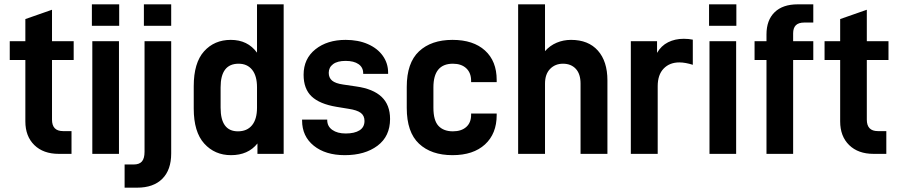

<svg xmlns="http://www.w3.org/2000/svg" viewBox="-20 -710 4152 886"><path d="M220 -433V-158Q220 -105 271 -105H310V0H251Q180 0 138.5 -40.5Q97 -81 97 -150V-433H25V-520H97V-622L220 -665V-520H320V-433Z M406 -520H529V0H406ZM404 -690H530V-591H404Z M644 -690H770V-591H644ZM555 49H597Q623 49 635 35Q647 21 647 -10V-520H770V-2Q770 74 729 115Q688 156 613 156H555Z M874 -209V-312Q874 -420 921.5 -473Q969 -526 1045 -526Q1123 -526 1166 -467V-690H1289V0H1168V-48Q1125 6 1046 6Q971 6 922.5 -47.5Q874 -101 874 -209ZM1166 -213V-307Q1166 -360 1143.5 -388Q1121 -416 1081 -416Q998 -416 998 -307V-213Q998 -104 1078 -104Q1120 -104 1143 -132Q1166 -160 1166 -213Z M1374 -154V-158H1490V-156Q1490 -127 1513.5 -110.5Q1537 -94 1575 -94Q1616 -94 1639 -108.5Q1662 -123 1662 -152Q1662 -176 1645 -189Q1628 -202 1588 -208L1533 -217Q1455 -230 1418 -265Q1381 -300 1381 -365Q1381 -439 1435.5 -482.5Q1490 -526 1575 -526Q1633 -526 1677.5 -506.5Q1722 -487 1746.5 -452.5Q1771 -418 1771 -375V-369H1656V-372Q1656 -399 1634.5 -414Q1613 -429 1575 -429Q1537 -429 1517 -414Q1497 -399 1497 -374Q1497 -351 1512.5 -338Q1528 -325 1563 -320L1624 -311Q1702 -300 1741 -263Q1780 -226 1780 -161Q1780 -81 1722 -37.5Q1664 6 1571 6Q1482 6 1428 -37.5Q1374 -81 1374 -154Z M1857 -212V-309Q1857 -420 1913.5 -473Q1970 -526 2068 -526Q2164 -526 2218 -477Q2272 -428 2272 -341V-331H2154V-337Q2154 -374 2131.5 -395Q2109 -416 2070 -416Q1980 -416 1980 -307V-213Q1980 -154 2003.5 -129Q2027 -104 2070 -104Q2109 -104 2131.5 -124Q2154 -144 2154 -180V-186H2272V-179Q2272 -93 2218 -43.5Q2164 6 2068 6Q1970 6 1913.5 -47Q1857 -100 1857 -212Z M2371 -690H2495V-474Q2518 -500 2549 -513Q2580 -526 2615 -526Q2695 -526 2739 -476.5Q2783 -427 2783 -339V0H2659V-324Q2659 -369 2637 -392.5Q2615 -416 2578 -416Q2542 -416 2518.5 -392Q2495 -368 2495 -324V0H2371Z M2891 -520H3012V-466Q3031 -499 3063 -515Q3095 -531 3135 -531Q3158 -531 3177 -527V-411Q3142 -422 3115 -422Q3070 -422 3042.5 -393.5Q3015 -365 3015 -312V0H2891Z M3254 -520H3377V0H3254ZM3252 -690H3378V-591H3252Z M3640 -556V-520H3733V-433H3640V0H3517V-433H3462V-520H3517V-551Q3517 -617 3554.5 -653.5Q3592 -690 3661 -690H3733V-606H3692Q3665 -606 3652.5 -593.5Q3640 -581 3640 -556Z M3980 -433V-158Q3980 -105 4031 -105H4070V0H4011Q3940 0 3898.5 -40.5Q3857 -81 3857 -150V-433H3785V-520H3857V-622L3980 -665V-520H4080V-433Z"/></svg>

Font: D-DIN
Style: DIN-Bold
Weight: 700
Designer: Charles Nix
Foundry: Datto Inc.
Version: Version 1.00